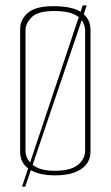

<svg xmlns="http://www.w3.org/2000/svg" viewBox="-20 -651 413 715"><path d="M185 2Q124 2 89.5 -20.5Q55 -43 55 -86V-542Q55 -580 85.5 -604.5Q116 -629 184 -628Q255 -627 286 -603Q317 -579 317 -541V-87Q317 -44 282 -21Q247 2 185 2ZM184 -15Q243 -15 270 -37Q297 -59 297 -90V-537Q297 -555 287 -572Q277 -589 252 -599.5Q227 -610 182 -610Q121 -610 98 -587Q75 -564 75 -538V-89Q75 -59 102 -37Q129 -15 184 -15ZM62 44 288 -631H303L74 44Z"/></svg>

Font: Smooch Sans Thin
Style: Regular
Weight: 100
Designer: Robert E. Leuschke
Foundry: Robert E. Leuschke
Version: Version 1.010